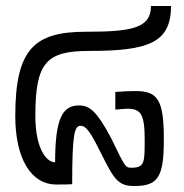

<svg xmlns="http://www.w3.org/2000/svg" viewBox="-20 -614 613 641"><path d="M432 7C508 6 527 -24 527 -148C527 -278 508 -310 434 -310C411 -310 388 -309 365 -307V-248C387 -250 401 -251 405 -251C451 -251 463 -232 463 -147C463 -70 463 -54 417 -54C398 -54 395 -62 351 -153C304 -241 280 -262 244 -262C190 -262 164 -222 164 -72C132 -73 98 -123 98 -227C98 -406 135 -444 278 -444C475 -444 551 -471 551 -594H484C484 -520 420 -508 267 -508C96 -508 31 -452 31 -227C31 -82 85 2 168 2C191 2 208 2 221 1C221 -164 228 -194 249 -194C269 -194 284 -169 318 -101C362 -12 376 8 432 7Z"/></svg>

Font: Vanilla Cream Book
Style: Regular
Weight: 400
Designer: Jeremy Tribby, Jinavaṁso
Foundry: Tribby Type
Version: Version 1.422;Glyphs 3.1.2 (3151)